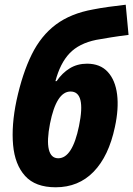

<svg xmlns="http://www.w3.org/2000/svg" viewBox="-20 -784 565 814"><path d="M216 10Q130 10 86.5 -38Q43 -86 35.5 -169.5Q28 -253 50 -358Q75 -473 114.5 -553Q154 -633 217 -680Q280 -727 375 -744Q405 -750 441.5 -755Q478 -760 513 -764L525 -636Q484 -631 450 -625.5Q416 -620 388 -615Q315 -600 275 -558Q235 -516 215 -440H220Q244 -475 276 -494.5Q308 -514 349 -514Q405 -514 437 -479Q469 -444 476.5 -383.5Q484 -323 467 -245Q441 -122 377 -56Q313 10 216 10ZM227 -113Q287 -113 315 -250Q345 -396 279 -396Q219 -396 192 -260Q178 -188 187 -150.5Q196 -113 227 -113Z"/></svg>

Font: Noto Sans Condensed ExtraBold
Style: Italic
Weight: 800
Width: 3
Italic angle: -12°
Designer: Monotype Design Team
Foundry: Monotype Imaging Inc.
Version: Version 2.013; ttfautohint (v1.8.4.7-5d5b)